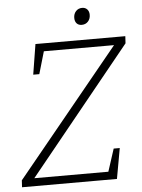

<svg xmlns="http://www.w3.org/2000/svg" viewBox="-58 -897 697 943"><g transform="rotate(-5 291.0 -426.0)"><path d="M582 -695 580 -660 76 -39H441L477 -150H507L480 0H12L14 -34L523 -656H177L145 -546H115L139 -695ZM340 -806Q340 -826 352 -839Q364 -852 383 -852Q398 -852 407.5 -842Q417 -832 417 -815Q417 -795 405 -782Q393 -769 374 -769Q358 -769 349 -779Q340 -789 340 -806Z"/></g></svg>

Font: Bitter Pro Light
Style: Italic
Weight: 300
Italic angle: -9°
Designer: Sol Matas, and Bitter project Authors
Foundry: Sol Matas
Version: Version 1.010